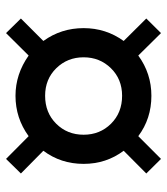

<svg xmlns="http://www.w3.org/2000/svg" viewBox="22 -677 559 643"><g transform="rotate(90 301.5 -355.5)"><path d="M300.8 -127.9Q228.5 -127.9 166 -171.9L90.8 -96.2L42 -146L117.2 -221.2Q74.2 -280.8 74.2 -356Q74.2 -430.7 117.2 -490.2L42 -565.9L90.8 -615.2L166 -539.1Q226.1 -583 300.8 -583Q377.4 -583 436 -539.1L512.2 -615.2L561 -565.9L484.9 -490.2Q528.8 -431.6 528.8 -356Q528.8 -279.8 484.9 -221.2L561 -146L512.2 -96.2L436 -171.9Q375.5 -127.9 300.8 -127.9ZM300.8 -227.1Q357.4 -227.1 394.3 -264.2Q431.2 -301.3 431.2 -356Q431.2 -410.6 394.3 -447.8Q357.4 -484.9 300.8 -484.9Q245.1 -484.9 208.5 -447.5Q171.9 -410.2 171.9 -356Q171.9 -301.8 208.5 -264.4Q245.1 -227.1 300.8 -227.1Z"/></g></svg>

Font: Creato Display
Style: Bold
Weight: 700
Version: Version 1.000